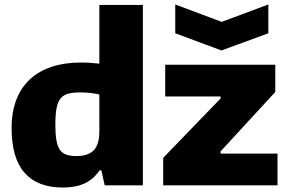

<svg xmlns="http://www.w3.org/2000/svg" viewBox="-20 -830 1296 860"><path d="M765 -810 973 -732 1182 -810V-681L972 -604L765 -681ZM711 -123 968 -389V-398H720V-540H1213V-418L968 -152V-142H1223V0H711ZM262 10Q148 10 90 -56Q32 -122 32 -256Q32 -329 53.5 -384Q75 -439 115.5 -476Q156 -513 213.5 -531.5Q271 -550 343 -550Q365 -550 385 -548.5Q405 -547 425 -545V-808H620V0H449L434 -67H426Q399 -27 359 -8.5Q319 10 262 10ZM323 -131Q374 -131 399.5 -156.5Q425 -182 425 -242V-407Q407 -411 385 -413.5Q363 -416 338 -416Q305 -416 284 -410Q263 -404 250.5 -388Q238 -372 233 -343.5Q228 -315 228 -271Q228 -230 232.5 -203Q237 -176 247.5 -160Q258 -144 276.5 -137.5Q295 -131 323 -131Z"/></svg>

Font: Encode Sans Normal
Style: ExtraBold
Weight: 800
Designer: Pablo Impallari, Andres Torresi
Foundry: Pablo Impallari, Andres Torresi
Version: Version 1.000; ttfautohint (v1.00) -l 8 -r 50 -G 200 -x 14 -